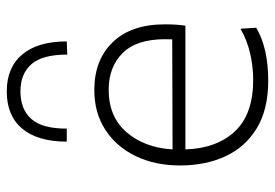

<svg xmlns="http://www.w3.org/2000/svg" viewBox="-143 -661 814 568"><g transform="rotate(-90 264.0 -377.0)"><path d="M309.5 9.5Q224.5 9.5 168.8 -24.2Q113 -58 85.8 -116.8Q58.5 -175.5 58.5 -251Q58.5 -325 86 -382.2Q113.5 -439.5 163.8 -472.2Q214 -505 281.5 -505Q371 -505 423.5 -450.2Q476 -395.5 476 -296.5Q476 -261 472 -235.5H106Q109 -143 159.5 -89Q210 -35 312 -35Q350 -35 389 -43.8Q428 -52.5 463 -72.5L466 -26Q405.5 9.5 309.5 9.5ZM282.5 -462.5Q202.5 -462.5 156.8 -409.5Q111 -356.5 106 -273.5L431.5 -274.5Q432 -283.5 432 -295.5Q432 -380.5 390.8 -421.5Q349.5 -462.5 282.5 -462.5ZM386.5 -585Q386.5 -659 358 -691.2Q329.5 -723.5 277.5 -723.5Q225 -723.5 196.2 -691.5Q167.5 -659.5 167.5 -586.5H129Q129 -672 167.2 -718Q205.5 -764 277.5 -764Q348.5 -764 387 -718Q425.5 -672 425.5 -586.5Z"/></g></svg>

Font: Commissioner ExtraLight
Style: Regular
Weight: 200
Designer: Kostas Bartsokas
Foundry: Kostas Bartsokas
Version: Version 1.000; ttfautohint (v1.8.3)